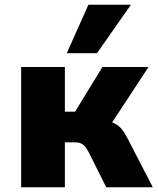

<svg xmlns="http://www.w3.org/2000/svg" viewBox="-20 -788 666 808"><path d="M69 0V-506H253V-318H296L411 -506H605L433 -244L418 -281Q444 -277 461 -269Q478 -261 490.5 -246.5Q503 -232 515 -209L623 0H427L354 -146Q346 -161 338.5 -170.5Q331 -180 320.5 -184.5Q310 -189 295 -189H253V0ZM261 -564 352 -768H531L388 -564Z"/></svg>

Font: Nunito Sans 7pt SemiCondensed Black
Style: Regular
Weight: 900
Width: 4
Designer: Vernon Adams
Foundry: Vernon Adams
Version: Version 3.101;gftools[0.9.27]